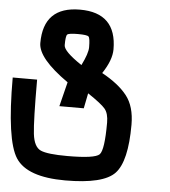

<svg xmlns="http://www.w3.org/2000/svg" viewBox="-58 -803 867 980"><g transform="rotate(5 375.0 -312.5)"><path d="M375 -562.5Q375 -609.4 367.2 -617.2Q359.4 -625 312.5 -625Q265.6 -625 257.8 -617.2Q250 -609.4 250 -562.5Q250 -531.2 343.8 -468.8Q375 -531.2 375 -562.5ZM453.1 -437.5Q453.1 -437.5 453.1 -437.5Q539.1 -390.6 582 -335.9Q625 -281.2 625 -187.5Q625 0 566.4 62.5Q507.8 125 312.5 125Q117.2 125 58.6 35.2Q0 -54.7 0 -375H125Q125 -164.1 132.8 -97.7Q140.6 -31.2 175.8 -15.6Q210.9 0 312.5 0Q453.1 0 476.6 -23.4Q500 -46.9 500 -187.5Q500 -234.4 480.5 -257.8Q460.9 -281.2 390.6 -328.1L375 -250H250L281.2 -375Q125 -484.4 125 -562.5Q125 -750 312.5 -750Q500 -750 500 -562.5Q500 -507.8 453.1 -437.5Z"/></g></svg>

Font: CraftyPE
Style: Regular
Weight: 400
Designer: Erek Butcher
Foundry: Haunted Coop
Version: Version 0.018;April 4, 2024;FontCreator 15.0.0.2962 64-bit